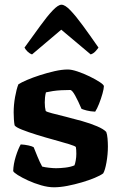

<svg xmlns="http://www.w3.org/2000/svg" viewBox="-20 -795 520 815"><path d="M209 0Q184 0 154.5 -8.5Q125 -17 99 -29Q73 -41 55.5 -52Q38 -63 36 -69Q37 -99 47 -131Q57 -163 68 -182Q86 -181 101.5 -177.5Q117 -174 123 -170Q129 -155 139 -130.5Q149 -106 159 -88Q170 -85 188 -83Q206 -81 218 -81Q235 -81 257 -83.5Q279 -86 296 -93Q299 -100 301.5 -114Q304 -128 304 -142Q304 -150 303.5 -158.5Q303 -167 302 -171Q299 -175 273.5 -183Q248 -191 211 -201Q174 -211 137 -222.5Q100 -234 73.5 -244.5Q47 -255 42 -263Q40 -273 39 -288.5Q38 -304 38 -318Q38 -350 44 -383.5Q50 -417 58 -437Q70 -445 94.5 -455.5Q119 -466 150 -476Q181 -486 212 -493Q243 -500 268 -500Q284 -500 309.5 -491.5Q335 -483 360.5 -470.5Q386 -458 403.5 -446.5Q421 -435 421 -429Q421 -419 415 -397.5Q409 -376 400.5 -354.5Q392 -333 384 -321Q363 -322 348 -326Q333 -330 326 -333Q312 -366 299 -389.5Q286 -413 278 -413Q260 -413 240.5 -412Q221 -411 204.5 -408.5Q188 -406 175 -403Q172 -392 171 -380.5Q170 -369 170 -360Q170 -349 171 -340.5Q172 -332 174 -324Q178 -320 201.5 -314Q225 -308 259 -299.5Q293 -291 328.5 -281Q364 -271 392 -259Q420 -247 431 -235Q435 -225 436.5 -207Q438 -189 438 -173Q438 -140 432 -106Q426 -72 418 -59Q406 -50 382 -40Q358 -30 327.5 -21Q297 -12 266 -6Q235 0 209 0ZM116 -564Q105 -568 96.5 -576.5Q88 -585 84 -593Q121 -644 151 -685.5Q181 -727 204 -751Q227 -775 241 -775Q256 -775 279 -751Q302 -727 332 -686Q362 -645 398 -593Q394 -587 385.5 -577.5Q377 -568 365 -564L240 -669Z"/></svg>

Font: Texturina 12pt
Style: Bold
Weight: 700
Designer: Guillermo Torres Carreño
Foundry: Omnibus-Type
Version: Version 1.002